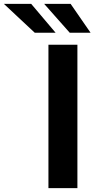

<svg xmlns="http://www.w3.org/2000/svg" viewBox="-169 -971 500 991"><path d="M230.5 -740V0H81V-740ZM298.5 -802H191L59 -951H195.5ZM-8 -951 118 -802H10.5L-149 -951Z"/></svg>

Font: 1883 Sans
Style: Bold
Weight: 700
Designer: 1883 Sans project is a fork of Public Sans.
Version: Version 1.009